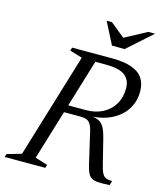

<svg xmlns="http://www.w3.org/2000/svg" viewBox="-146 -958 890 1053"><g transform="rotate(15 299.0 -432.0)"><path d="M343.5 -363.5Q398.5 -363.5 439.5 -385Q480.5 -406.5 503.5 -445Q526.5 -483.5 526.5 -534.5Q526.5 -583 494.2 -608Q462 -633 383 -633H259L274 -675H407.5Q478.5 -675 522 -659.2Q565.5 -643.5 585.5 -613Q605.5 -582.5 605.5 -538Q605.5 -484 579 -440Q552.5 -396 501.5 -368.8Q450.5 -341.5 376.5 -337V-339.5Q409 -338 428 -326.8Q447 -315.5 458 -293Q469 -270.5 477.5 -235L511.5 -98Q519.5 -65 528.5 -49.5Q537.5 -34 550.5 -29.5Q563.5 -25 584 -25L576.5 0Q537 2.5 512.8 1Q488.5 -0.5 474.5 -8.8Q460.5 -17 452.5 -34.5Q444.5 -52 437.5 -82L398 -252.5Q391.5 -282 382 -296.8Q372.5 -311.5 359 -316.5Q345.5 -321.5 324.5 -321.5H165.5L177.5 -363.5ZM146 -40 217 -18 211 0H-19.5L-14 -18L68 -41.5L248 -635L177 -657L183 -675H338.5ZM602.5 -866.5 463 -742H391L327.5 -866.5H357.5L445.5 -795H430.5L564 -866.5Z"/></g></svg>

Font: Newsreader 24pt
Style: Italic
Weight: 400
Italic angle: -17°
Designer: Hugues Gentile
Foundry: Production Type
Version: Version 1.003